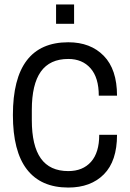

<svg xmlns="http://www.w3.org/2000/svg" viewBox="-20 -832 584 863"><path d="M232 -812H313V-725H232ZM506 -402H424Q424 -483 387 -525Q350 -567 287 -567Q204 -567 163.5 -510Q123 -453 123 -338V-292Q123 -177 163.5 -120Q204 -63 287 -63Q352 -63 389 -104.5Q426 -146 426 -226H506Q506 -108 447 -48.5Q388 11 287 11Q164 11 101 -70.5Q38 -152 38 -315Q38 -642 287 -642Q387 -642 446.5 -581Q506 -520 506 -402Z"/></svg>

Font: Pragati Narrow
Style: Regular
Weight: 400
Designer: Hector Gatti, Marcela Romero, Pablo Cosgaya and Nicolas Silva
Foundry: Omnibus-Type
Version: Version 1.010; ttfautohint (v1.3)